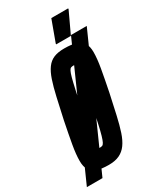

<svg xmlns="http://www.w3.org/2000/svg" viewBox="-261 -962 922 1097"><g transform="rotate(-30 200.0 -414.0)"><path d="M-30 55 326 -743H430L73 55ZM143 8Q94 8 64.5 -2.5Q35 -13 22 -35.5Q9 -58 9 -95Q9 -137 19.5 -197Q30 -257 47 -341Q64 -419 77.5 -478.5Q91 -538 105 -579.5Q119 -621 138 -647Q157 -673 184.5 -684.5Q212 -696 253 -696Q303 -696 333 -686Q363 -676 376 -653.5Q389 -631 389 -594Q389 -552 378.5 -491.5Q368 -431 351 -347Q335 -273 322 -215Q309 -157 295 -115Q281 -73 261.5 -46Q242 -19 213.5 -5.5Q185 8 143 8ZM148 -103Q157 -103 163.5 -105.5Q170 -108 176 -119.5Q182 -131 189.5 -156.5Q197 -182 207 -227.5Q217 -273 232 -344Q254 -446 262.5 -494.5Q271 -543 271 -561Q271 -573 268.5 -577.5Q266 -582 262 -583.5Q258 -585 251 -585Q241 -585 234.5 -582.5Q228 -580 222 -568.5Q216 -557 209 -531.5Q202 -506 192 -460.5Q182 -415 167 -344Q152 -276 143 -232Q134 -188 129.5 -163.5Q125 -139 125 -126Q125 -115 128 -110.5Q131 -106 136 -104.5Q141 -103 148 -103ZM226 -739V-744L277 -883H388V-878L323 -739Z"/></g></svg>

Font: Saira UltraCondensed ExtraBold
Style: Italic
Weight: 800
Width: 1
Italic angle: -12°
Designer: Hector Gatti with collaboration of the Omnibus-Type team
Foundry: Omnibus-Type
Version: Version 1.101